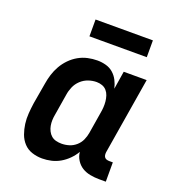

<svg xmlns="http://www.w3.org/2000/svg" viewBox="-133 -830 865 944"><g transform="rotate(20 300.0 -358.0)"><path d="M192 8Q164 8 138.5 -0.5Q113 -9 95.5 -28Q78 -47 69 -72Q60 -97 56.5 -123.5Q53 -150 55 -177.5Q57 -205 61 -233L80 -343Q84 -368 91.5 -392Q99 -416 112 -439Q125 -462 144 -481.5Q163 -501 186 -514Q209 -527 234 -532.5Q259 -538 284 -538Q307 -538 329 -532Q351 -526 367.5 -511.5Q384 -497 394 -477.5Q404 -458 409 -436L424 -530H544L478 -129Q477 -121 478 -114Q479 -107 483 -102Q487 -97 493.5 -95Q500 -93 508 -93H526V8H491Q467 8 443.5 3.5Q420 -1 401.5 -12.5Q383 -24 370.5 -43.5Q358 -63 356 -86Q343 -64 325 -46Q307 -28 285.5 -15.5Q264 -3 240 2.5Q216 8 192 8ZM257 -93Q277 -93 296.5 -99Q316 -105 332 -119Q348 -133 356.5 -152Q365 -171 368 -190L386 -300Q389 -316 390 -331.5Q391 -347 389.5 -362Q388 -377 383.5 -391Q379 -405 369.5 -416Q360 -427 346 -432Q332 -437 317 -437Q295 -437 273.5 -429.5Q252 -422 235 -406Q218 -390 209 -369Q200 -348 197 -327L179 -217Q176 -202 175.5 -187Q175 -172 177.5 -158Q180 -144 186.5 -131Q193 -118 203.5 -109Q214 -100 228 -96.5Q242 -93 257 -93ZM206 -636V-724H506V-636Z"/></g></svg>

Font: Iosevka Slab Extended
Style: Bold Italic
Weight: 700
Width: 7
Italic angle: -9°
Monospace: yes
Designer: Belleve Invis
Foundry: Belleve Invis
Version: Version 11.1.0; ttfautohint (v1.8.3)